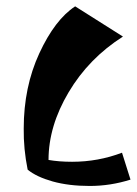

<svg xmlns="http://www.w3.org/2000/svg" viewBox="-20 -581 441 620"><path d="M212.9 -58.6Q296.9 -58.6 374 -87.9L401.4 -1Q336.9 19.5 269.5 19.5Q202.1 19.5 149.9 4.9Q97.7 -9.8 69.3 -33.2Q55.7 -100.6 56.6 -166Q56.6 -299.8 106.9 -408.7Q157.2 -517.6 222.7 -560.5L377 -462.9Q266.6 -392.6 201.7 -283.2Q136.7 -173.8 136.7 -64.5Q170.9 -58.6 212.9 -58.6Z"/></svg>

Font: Ravi Prakash
Style: Regular
Weight: 400
Designer: Appaji Ambarisha Darbha
Version: Version 1.0.4; ttfautohint (v1.2.42-39fb)